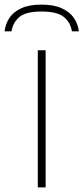

<svg xmlns="http://www.w3.org/2000/svg" viewBox="-55 -813 362 833"><path d="M109 0V-595H143V0ZM-35 -677Q-31.5 -709.5 -13.8 -735.8Q4 -762 38 -777.5Q72 -793 125 -793Q178 -793 212.8 -777.2Q247.5 -761.5 265.5 -735.2Q283.5 -709 287 -677H257Q251 -715.5 222.2 -739.2Q193.5 -763 125 -763Q57 -763 29 -739.2Q1 -715.5 -5 -677Z"/></svg>

Font: Encode Sans SC Expanded Thin
Style: Regular
Weight: 250
Width: 7
Designer: Multiple Designers
Foundry: Impallari Type
Version: Version 3.002